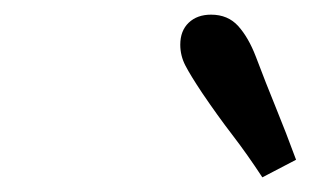

<svg xmlns="http://www.w3.org/2000/svg" viewBox="-20 -800 440 262"><path d="M384 -582 338 -558Q317 -590 297 -616Q277 -642 256 -673Q240 -697 233 -710.5Q226 -724 226 -739Q226 -758 237.5 -769Q249 -780 268 -780Q291 -780 305 -764.5Q319 -749 329 -723Q343 -686 356.5 -653Q370 -620 384 -582Z"/></svg>

Font: Source Serif 4 Caption
Style: Italic
Weight: 400
Italic angle: -12°
Designer: Frank Grießhammer
Foundry: Adobe Systems Incorporated
Version: Version 4.004;hotconv 1.0.117;makeotfexe 2.5.65602